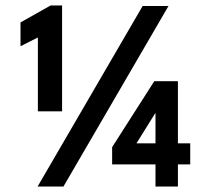

<svg xmlns="http://www.w3.org/2000/svg" viewBox="-20 -682 761 702"><path d="M207 -275H118.5V-545L55 -513V-600L165 -662H207ZM212 0H117.5L501.5 -660H596ZM630.5 0H548.5V-81H390V-144L544 -385H630.5V-158H675.5V-81H630.5ZM548.5 -158V-268H547.5L479 -158Z"/></svg>

Font: Lucymar Sans
Style: Bold
Weight: 700
Foundry: The League of Moveable Type (original font) / Main changes by Cristiano Sobral with portions from Mirco Monsees
Version: Version 2.001;August 30, 2020;FontCreator 13.0.0.2681 64-bit